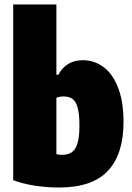

<svg xmlns="http://www.w3.org/2000/svg" viewBox="-20 -828 592 858"><path d="M39 -23V-808H232V-494H241Q257 -525.5 284.8 -542.2Q312.5 -559 350 -559Q400.5 -559 441.8 -529Q483 -499 507.5 -436.8Q532 -374.5 532 -283Q532 -139 462.2 -64.5Q392.5 10 243 10Q190 10 136 1.8Q82 -6.5 39 -23ZM335 -266Q335 -318.5 327 -347Q319 -375.5 303.8 -386.2Q288.5 -397 264 -397Q245.5 -397 232 -391V-139Q244 -136 256 -136Q283.5 -136 300.5 -147.5Q317.5 -159 326.2 -187.2Q335 -215.5 335 -266Z"/></svg>

Font: Encode Sans Condensed Black
Style: Regular
Weight: 900
Width: 3
Designer: Multiple Designers
Foundry: Impallari Type
Version: Version 2.000